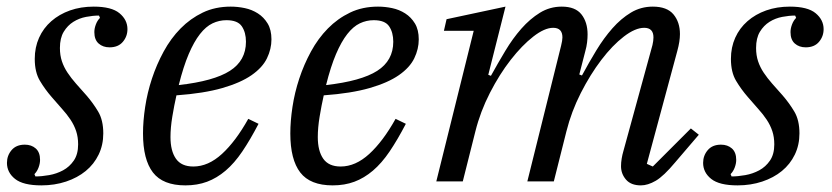

<svg xmlns="http://www.w3.org/2000/svg" viewBox="-20 -548 2513 580"><path d="M105 12Q50 12 25.5 -7.5Q1 -27 1 -56Q1 -78 15 -94.5Q29 -111 55 -111Q75 -111 88 -99.5Q101 -88 101 -65Q101 -54 96.5 -42Q92 -30 84 -22L87 -15Q106 -15 128.5 -19Q151 -23 170.5 -33.5Q190 -44 203 -63Q216 -82 216 -112Q216 -134 210 -152Q204 -170 193 -186.5Q182 -203 167.5 -219Q153 -235 136 -255Q116 -278 100.5 -304Q85 -330 85 -370Q85 -405 98 -434Q111 -463 135 -484Q159 -505 191.5 -516.5Q224 -528 263 -528Q317 -528 341 -508Q365 -488 365 -460Q365 -438 351 -421.5Q337 -405 311 -405Q291 -405 278 -416.5Q265 -428 265 -451Q265 -462 269.5 -474Q274 -486 282 -494L279 -501Q261 -501 240 -497Q219 -493 201.5 -482Q184 -471 172.5 -452Q161 -433 161 -403Q161 -381 167 -363Q173 -345 184 -328.5Q195 -312 209.5 -295.5Q224 -279 241 -260Q261 -237 276.5 -211Q292 -185 292 -145Q292 -110 278 -81Q264 -52 239 -31.5Q214 -11 179.5 0.5Q145 12 105 12Z M540 12Q472 12 442 -27Q412 -66 412 -145Q412 -182 418.5 -225Q425 -268 439 -310.5Q453 -353 474.5 -392.5Q496 -432 525.5 -462Q555 -492 592.5 -510Q630 -528 677 -528Q698 -528 719.5 -523.5Q741 -519 759 -507.5Q777 -496 788.5 -477Q800 -458 800 -429Q800 -400 786.5 -372Q773 -344 740 -321Q707 -298 651.5 -282Q596 -266 513 -260Q506 -229 500.5 -195.5Q495 -162 495 -134Q495 -92 511.5 -68.5Q528 -45 564 -45Q609 -45 650.5 -83Q692 -121 730 -189L761 -174Q736 -126 712 -90.5Q688 -55 661.5 -32.5Q635 -10 605.5 1Q576 12 540 12ZM520 -291Q626 -303 674.5 -334Q723 -365 723 -422Q723 -450 710.5 -468.5Q698 -487 664 -487Q642 -487 622 -477.5Q602 -468 584 -445Q566 -422 550 -384.5Q534 -347 520 -291Z M985 12Q917 12 887 -27Q857 -66 857 -145Q857 -182 863.5 -225Q870 -268 884 -310.5Q898 -353 919.5 -392.5Q941 -432 970.5 -462Q1000 -492 1037.5 -510Q1075 -528 1122 -528Q1143 -528 1164.5 -523.5Q1186 -519 1204 -507.5Q1222 -496 1233.5 -477Q1245 -458 1245 -429Q1245 -400 1231.5 -372Q1218 -344 1185 -321Q1152 -298 1096.5 -282Q1041 -266 958 -260Q951 -229 945.5 -195.5Q940 -162 940 -134Q940 -92 956.5 -68.5Q973 -45 1009 -45Q1054 -45 1095.5 -83Q1137 -121 1175 -189L1206 -174Q1181 -126 1157 -90.5Q1133 -55 1106.5 -32.5Q1080 -10 1050.5 1Q1021 12 985 12ZM965 -291Q1071 -303 1119.5 -334Q1168 -365 1168 -422Q1168 -450 1155.5 -468.5Q1143 -487 1109 -487Q1087 -487 1067 -477.5Q1047 -468 1029 -445Q1011 -422 995 -384.5Q979 -347 965 -291Z M1916 12Q1886 12 1871 -5.5Q1856 -23 1856 -46Q1856 -57 1858 -69Q1860 -81 1863 -91L1951 -412Q1954 -425 1954 -435Q1954 -464 1926 -464Q1899 -464 1864.5 -437.5Q1830 -411 1796.5 -367Q1763 -323 1734.5 -267Q1706 -211 1691 -151L1653 0H1573L1675 -410Q1679 -426 1679 -435Q1679 -464 1651 -464Q1625 -464 1591 -437.5Q1557 -411 1523 -367.5Q1489 -324 1460 -267.5Q1431 -211 1416 -151L1378 0H1298L1411 -455H1321L1329 -490L1507 -528L1455 -322L1463 -319Q1484 -357 1506.5 -394.5Q1529 -432 1555 -461.5Q1581 -491 1611 -509.5Q1641 -528 1677 -528Q1718 -528 1736.5 -504.5Q1755 -481 1755 -444Q1755 -433 1753.5 -420Q1752 -407 1748 -393L1730 -323L1738 -320Q1759 -359 1781.5 -396Q1804 -433 1830 -462.5Q1856 -492 1886 -510Q1916 -528 1952 -528Q1995 -528 2014.5 -504.5Q2034 -481 2034 -445Q2034 -423 2026 -394L1934 -53L1952 -45L2067 -160L2091 -141L2020 -58Q1985 -16 1961 -2Q1937 12 1916 12Z M2208 12Q2153 12 2128.5 -7.5Q2104 -27 2104 -56Q2104 -78 2118 -94.5Q2132 -111 2158 -111Q2178 -111 2191 -99.5Q2204 -88 2204 -65Q2204 -54 2199.5 -42Q2195 -30 2187 -22L2190 -15Q2209 -15 2231.5 -19Q2254 -23 2273.5 -33.5Q2293 -44 2306 -63Q2319 -82 2319 -112Q2319 -134 2313 -152Q2307 -170 2296 -186.5Q2285 -203 2270.5 -219Q2256 -235 2239 -255Q2219 -278 2203.5 -304Q2188 -330 2188 -370Q2188 -405 2201 -434Q2214 -463 2238 -484Q2262 -505 2294.5 -516.5Q2327 -528 2366 -528Q2420 -528 2444 -508Q2468 -488 2468 -460Q2468 -438 2454 -421.5Q2440 -405 2414 -405Q2394 -405 2381 -416.5Q2368 -428 2368 -451Q2368 -462 2372.5 -474Q2377 -486 2385 -494L2382 -501Q2364 -501 2343 -497Q2322 -493 2304.5 -482Q2287 -471 2275.5 -452Q2264 -433 2264 -403Q2264 -381 2270 -363Q2276 -345 2287 -328.5Q2298 -312 2312.5 -295.5Q2327 -279 2344 -260Q2364 -237 2379.5 -211Q2395 -185 2395 -145Q2395 -110 2381 -81Q2367 -52 2342 -31.5Q2317 -11 2282.5 0.5Q2248 12 2208 12Z"/></svg>

Font: IBM Plex Serif
Style: Italic
Weight: 400
Italic angle: -14°
Designer: Mike Abbink, Paul van der Laan, Pieter van Rosmalen
Foundry: Bold Monday
Version: Version 3.001